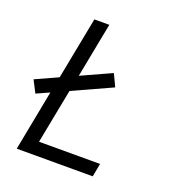

<svg xmlns="http://www.w3.org/2000/svg" viewBox="-124 -769 797 869"><g transform="rotate(20 275.0 -335.0)"><path d="M53 0 109 -291 47 -263 17 -321 125 -370 183 -670H255L204 -406L349 -472L377 -413L188 -327L137 -64H431L419 0Z"/></g></svg>

Font: Lode
Style: Italic
Weight: 400
Italic angle: -11°
Monospace: yes
Designer: Belleve Invis
Foundry: Belleve Invis
Version: Version 29.2.0; ttfautohint (v1.8.3)